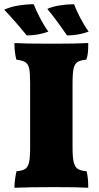

<svg xmlns="http://www.w3.org/2000/svg" viewBox="-38 -882 466 905"><path d="M39 -601Q30 -637 30 -679Q80 -676 209 -676Q318 -676 378 -679Q378 -653 376.5 -635.5Q375 -618 369 -601Q340 -598 327 -589.5Q314 -581 309 -559.5Q304 -538 304 -491V-187Q304 -140 309.5 -117.5Q315 -95 328.5 -86Q342 -77 370 -75Q378 -46 378 3Q333 0 219 0Q101 0 30 3Q30 -14 33 -37Q36 -60 40 -75Q68 -77 81 -86Q94 -95 99 -117Q104 -139 104 -187V-491Q104 -538 99.5 -559Q95 -580 82 -588.5Q69 -597 39 -601ZM-18 -836Q8 -849 46 -855.5Q84 -862 121 -862Q132 -833 151 -796.5Q170 -760 190 -733Q141 -715 88 -715Q24 -793 -18 -836ZM185 -840Q209 -851 243 -856.5Q277 -862 311 -862Q322 -833 341 -796.5Q360 -760 380 -733Q331 -715 278 -715Q219 -800 185 -840Z"/></svg>

Font: Vollkorn SC Black
Style: Regular
Weight: 900
Designer: Friedrich Althausen
Foundry: Friedrich Althausen
Version: Version 4.015